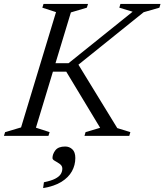

<svg xmlns="http://www.w3.org/2000/svg" viewBox="-37 -690 835 975"><path d="M558.5 -39.5 625 -19 619.5 0H392L397.5 -19L471.5 -41L299.5 -326H205L219 -369H311L636.5 -630.5L569 -651L574.5 -670H778L772.5 -651L692.5 -628L332 -338L351.5 -377.5ZM247.5 -628.5 178 -651 184 -670H410L404 -651L323 -627L145.5 -41.5L215 -19L209 0H-17L-11 -19L70 -43ZM229.5 112.5Q229.5 92.5 244.2 73.2Q259 54 294 54Q315 54 330.2 68Q345.5 82 345.5 112.5Q345.5 148.5 328.2 179.8Q311 211 274.8 233.5Q238.5 256 182 265L186 235.5Q223 228 243.2 217.5Q263.5 207 271.5 194Q279.5 181 279.5 166.5Q279.5 152 267 143Q254.5 134 242 127.2Q229.5 120.5 229.5 112.5Z"/></svg>

Font: Newsreader Text
Style: Italic
Weight: 400
Italic angle: -17°
Designer: Hugues Gentile
Foundry: Production Type
Version: Version 1.001